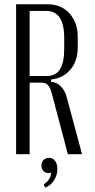

<svg xmlns="http://www.w3.org/2000/svg" viewBox="-20 -718 444 894"><path d="M202 -698Q265 -698 303.5 -655.5Q342 -613 342 -545V-498Q342 -433 307 -393Q272 -353 218 -348V-337Q244 -335 263 -316Q282 -297 290 -268L362 0H296L223 -276Q215 -308 204.5 -320.5Q194 -333 173 -333H118V0H55V-698ZM279 -541Q279 -667 196 -667H118V-364H197Q240 -364 259.5 -395.5Q279 -427 279 -491ZM218 86Q214 88 207 88Q192 88 182.5 78.5Q173 69 173 53Q173 37 183 27Q193 17 208 17Q226 17 236.5 31Q247 45 247 69Q247 98 231.5 122Q216 146 190 156L184 141Q202 127 209 116Q216 105 218 86Z"/></svg>

Font: Moniqa Paragraph
Style: Regular
Weight: 400
Designer: Rajesh Rajput
Foundry: Rajesh Rajput
Version: Version 1.000